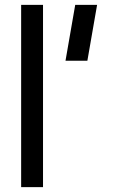

<svg xmlns="http://www.w3.org/2000/svg" viewBox="-20 -770 492 790"><path d="M67 0V-750H157V0ZM249.5 -520 289.5 -750H379.5L339.5 -520Z"/></svg>

Font: Mohave Light Medium
Style: Regular
Weight: 500
Version: Version 2.003